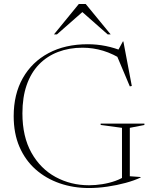

<svg xmlns="http://www.w3.org/2000/svg" viewBox="-20 -938 781 968"><path d="M634.5 -49.5 689 -45.5V-43Q657.5 -28 613.5 -16Q569.5 -4 521.2 3Q473 10 429 10Q349.5 10 280.5 -14Q211.5 -38 159.5 -84Q107.5 -130 78.2 -197.5Q49 -265 49 -352.5Q49 -463 95 -544.2Q141 -625.5 224.8 -670.2Q308.5 -715 422.5 -715Q468.5 -715 513.2 -706Q558 -697 602.5 -678.5L573.5 -681L599.5 -729H602L644.5 -504.5L634.5 -502.5L563 -672L606 -631.5Q550.5 -667 499.8 -682.2Q449 -697.5 396 -697.5Q328.5 -697.5 272.5 -676Q216.5 -654.5 176.2 -612.8Q136 -571 114.5 -509.2Q93 -447.5 93 -366.5Q93 -249 138.5 -168Q184 -87 260.5 -45.5Q337 -4 429 -4Q461.5 -4 496 -9.5Q530.5 -15 561.5 -26Q592.5 -37 615 -53.5L595 -25V-293.5L487.5 -308V-315H708V-308L634.5 -293.5ZM383.5 -887.5H407L267 -764.5H252L377.5 -918H412L538 -764.5H523Z"/></svg>

Font: Newsreader 60pt ExtraLight
Style: Regular
Weight: 250
Designer: Hugues Gentile
Foundry: Production Type
Version: Version 1.003